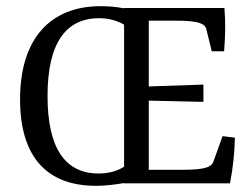

<svg xmlns="http://www.w3.org/2000/svg" viewBox="-20 -594 814 622"><path d="M299 -32C189 -32 134 -117 134 -283C134 -454 193 -535 301 -535C328 -535 357 -529 382 -514V-54C357 -38 329 -32 299 -32ZM725 0C735 -50 740 -100 741 -148L701 -153L673 -75C670 -64 664 -57 653 -53C637 -46 605 -44 573 -44H462V-268L639 -264V-320L462 -314V-527H552C584 -527 612 -525 628 -519C639 -515 647 -509 649 -497L666 -428H706C710 -478 711 -522 707 -568H382V-567C356 -572 330 -574 306 -574C146 -574 45 -472 45 -272C45 -88 130 8 291 8C321 8 353 4 382 -1V0Z"/></svg>

Font: Yrsa
Style: Regular
Weight: 400
Designer: Anna Giedrys (Yrsa+Rasa design), David Brezina (Yrsa art-direction, Rasa art-direction, design)
Foundry: Rosetta Type Foundry
Version: Version 1.001;PS 1.1;hotconv 1.0.88;makeotf.lib2.5.647800